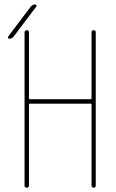

<svg xmlns="http://www.w3.org/2000/svg" viewBox="-20 -870 540 890"><path d="M114.3 -415Q114.3 -410.2 119.1 -410.2H399.4Q404.3 -410.2 404.3 -415V-719.7Q404.3 -729.5 414.1 -730Q423.8 -730.5 423.8 -719.7V-9.8Q423.8 0 414.1 0Q404.3 0 404.3 -9.8V-384.8Q404.3 -389.6 399.4 -389.6H119.1Q114.3 -389.6 114.3 -384.8V-9.8Q114.3 0 104 0Q93.8 0 93.8 -9.8V-719.7Q93.8 -729.5 104 -730Q114.3 -730.5 114.3 -719.7ZM23.4 -690.4Q19.5 -690.4 17.6 -693.8Q15.6 -697.3 17.6 -700.2L123 -839.8Q131.8 -849.6 142.6 -849.6Q146.5 -849.6 148.4 -846.2Q150.4 -842.8 148.4 -839.8L43 -700.2Q35.2 -690.4 23.4 -690.4Z"/></svg>

Font: Rounded Mgen+ 1m thin
Style: Regular
Weight: 100
Designer: [Source Han Sans]
Ryoko NISHIZUKA  (kana & ideographs); Paul D. Hunt (Latin, Greek & Cyrillic); Wenlong ZHANG  (bopomofo
Version: Version 1.059.20150602